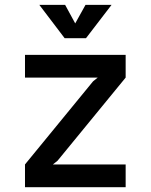

<svg xmlns="http://www.w3.org/2000/svg" viewBox="-20 -779 627 799"><path d="M84 -550.8H502.9V-456.1L219.7 -110.4L200.2 -94.7H502.9V0H84V-94.7L367.2 -440.4L386.7 -456.1H84ZM251 -758.8 293 -681.6 335.9 -758.8H444.3L337.9 -620.1H249L143.6 -758.8Z"/></svg>

Font: Allerta
Style: Regular
Weight: 400
Designer: Matt McInerney
Foundry: Matt McInerney
Version: Version 1.0